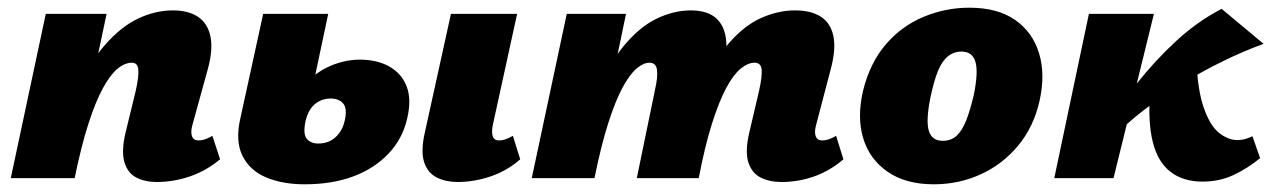

<svg xmlns="http://www.w3.org/2000/svg" viewBox="-20 -463 3310 499"><path d="M387 10Q357 10 334.5 -1.5Q312 -13 303.5 -41Q295 -69 306 -117L333 -228Q341 -264 339.5 -282Q338 -300 323 -300Q304 -300 285 -284Q266 -268 247 -233Q228 -198 209.5 -140.5Q191 -83 174 0H115Q140 -130 175.5 -214.5Q211 -299 253.5 -347Q296 -395 340.5 -415.5Q385 -436 429 -436Q470 -436 495 -419Q520 -402 527 -368Q534 -334 520 -283L480 -138Q475 -120 479 -109Q483 -98 496 -98Q503 -98 511.5 -100.5Q520 -103 532 -110L552 -49Q516 -19 473.5 -4.5Q431 10 387 10ZM8 0 99 -427H257L167 0Z M772 16Q714 16 671.5 -2Q629 -20 610 -58.5Q591 -97 605 -157L664 -427H833L774 -148Q767 -114 777.5 -102Q788 -90 807 -90Q825 -90 838.5 -97Q852 -104 862 -117.5Q872 -131 876 -150Q883 -181 872 -194Q861 -207 838 -207Q829 -207 819.5 -204Q810 -201 801 -194.5Q792 -188 785 -176.5Q778 -165 774 -148L752 -218Q768 -241 786.5 -258Q805 -275 826.5 -286Q848 -297 870.5 -302.5Q893 -308 915 -308Q960 -308 992 -290Q1024 -272 1037 -238Q1050 -204 1038 -154Q1026 -102 989.5 -63.5Q953 -25 898 -4.5Q843 16 772 16ZM1169 10Q1139 10 1115.5 -1.5Q1092 -13 1082.5 -41Q1073 -69 1084 -118L1152 -427H1324L1261 -139Q1257 -120 1260.5 -109Q1264 -98 1277 -98Q1284 -98 1292.5 -100.5Q1301 -103 1313 -110L1332 -49Q1298 -19 1255 -4.5Q1212 10 1169 10Z M2011 10Q1980 10 1957 -1.5Q1934 -13 1925 -41Q1916 -69 1927 -117L1953 -228Q1961 -264 1959.5 -282Q1958 -300 1941 -300Q1924 -300 1905 -284.5Q1886 -269 1867.5 -234.5Q1849 -200 1830.5 -142Q1812 -84 1796 0H1737Q1762 -130 1796.5 -215Q1831 -300 1872 -348Q1913 -396 1957.5 -416Q2002 -436 2046 -436Q2088 -436 2113.5 -419.5Q2139 -403 2146 -369Q2153 -335 2139 -283L2101 -138Q2096 -120 2100 -109Q2104 -98 2117 -98Q2124 -98 2132.5 -100.5Q2141 -103 2153 -110L2172 -49Q2137 -19 2096 -4.5Q2055 10 2011 10ZM1362 0 1453 -427H1607L1518 0ZM1469 0Q1493 -126 1526.5 -210Q1560 -294 1601 -343.5Q1642 -393 1686.5 -414.5Q1731 -436 1776 -436Q1835 -436 1856.5 -396Q1878 -356 1859 -283L1790 0H1635L1682 -228Q1690 -263 1687.5 -281.5Q1685 -300 1668 -300Q1652 -300 1634 -284.5Q1616 -269 1597.5 -234.5Q1579 -200 1560.5 -142Q1542 -84 1525 0Z M2407 16Q2334 16 2287 -16.5Q2240 -49 2223.5 -103.5Q2207 -158 2223 -227Q2241 -300 2282.5 -348Q2324 -396 2381 -419.5Q2438 -443 2499 -443Q2573 -443 2618.5 -411Q2664 -379 2680.5 -324.5Q2697 -270 2682 -202Q2667 -134 2626.5 -85Q2586 -36 2529 -10Q2472 16 2407 16ZM2430 -97Q2452 -97 2466.5 -110.5Q2481 -124 2491.5 -151Q2502 -178 2511 -217Q2523 -276 2515 -302.5Q2507 -329 2479 -329Q2459 -329 2443.5 -316.5Q2428 -304 2417.5 -278Q2407 -252 2398 -209Q2386 -149 2394 -123Q2402 -97 2430 -97Z M2868 -101 2844 -123Q2887 -186 2935 -246.5Q2983 -307 3038 -357.5Q3093 -408 3155 -440L3264 -349Q3214 -331 3159.5 -304.5Q3105 -278 3051.5 -245Q2998 -212 2951 -175.5Q2904 -139 2868 -101ZM2720 0 2810 -427H2979L2874 0ZM3105 9Q3055 9 3022 -16.5Q2989 -42 2976 -94Q2963 -146 2969 -226L3089 -314Q3092 -230 3108.5 -183Q3125 -136 3148.5 -117.5Q3172 -99 3196 -99Q3202 -99 3208.5 -100Q3215 -101 3222 -103.5Q3229 -106 3235 -109L3255 -52Q3222 -25 3185.5 -8Q3149 9 3105 9Z"/></svg>

Font: Ysabeau Black
Style: Italic
Weight: 900
Italic angle: -12°
Version: Version 2.000;gftools[0.9.27.dev2+g8671c4b]